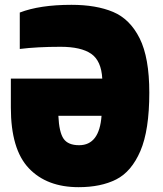

<svg xmlns="http://www.w3.org/2000/svg" viewBox="-20 -770 675 796"><path d="M25 -324V-444H404Q400 -518 358 -547Q316 -576 231 -576Q134 -576 62 -567V-718Q145 -750 276 -750Q379 -750 449 -720.5Q519 -691 559 -611Q599 -531 599 -386Q599 -230 562 -144Q525 -58 461.5 -26Q398 6 306 6Q174 6 99.5 -72.5Q25 -151 25 -324ZM401 -290H222Q225 -222 243.5 -195Q262 -168 308 -168Q392 -168 401 -290Z"/></svg>

Font: Exo Black
Style: Regular
Weight: 900
Designer: Natanael Gama
Foundry: Natanael Gama
Version: Version 1.500; ttfautohint (v1.6)